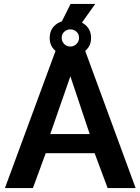

<svg xmlns="http://www.w3.org/2000/svg" viewBox="-20 -954 712 974"><path d="M370 -803 284 -826 338 -934H463ZM267 -710H407L668 0H526L460 -177H212L147 0H5ZM435 -274 337 -567 235 -274ZM337 -852Q384 -852 413 -827.5Q442 -803 442 -761Q442 -721 413 -696.5Q384 -672 337 -672Q290 -672 261 -696.5Q232 -721 232 -761Q232 -803 261 -827.5Q290 -852 337 -852ZM293 -762Q293 -744 305.5 -731Q318 -718 337 -718Q355 -718 368 -731Q381 -744 381 -762Q381 -781 368 -793Q355 -805 337 -805Q319 -805 306 -793Q293 -781 293 -762Z"/></svg>

Font: YasnoRaleway
Style: Bold
Weight: 700
Designer: Matt McInerney, Pablo Impallari, Rodrigo Fuenzalida
Foundry: Matt McInerney, Pablo Impallari, Rodrigo Fuenzalida
Version: Version 4.026